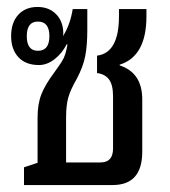

<svg xmlns="http://www.w3.org/2000/svg" viewBox="-20 -532 488 552"><path d="M49 0V-51L88 -64V-193Q88 -233 99 -261Q110 -289 137 -325Q150 -343 157 -354Q164 -365 167.5 -376Q171 -387 174 -404L172 -405Q158 -378 136.5 -361.5Q115 -345 92 -345Q54 -345 33 -367.5Q12 -390 12 -428Q12 -467 32.5 -489.5Q53 -512 88 -512Q121 -512 141.5 -491Q162 -470 162 -435Q161 -431 161 -428Q182 -461 189 -506H231V-446Q231 -401 225 -370.5Q219 -340 201 -306Q182 -273 176 -250.5Q170 -228 170 -195V-65H269Q305 -65 305 -105V-255Q305 -288 293.5 -303.5Q282 -319 259 -322V-372Q322 -380 322 -485V-506H401V-485Q401 -370 324 -346V-344Q389 -323 389 -246V-96Q389 0 304 0ZM89 -386Q122 -386 122 -428Q122 -470 89 -470Q57 -470 57 -428Q57 -386 89 -386Z"/></svg>

Font: Noto Sans Thai Looped UI Narrow
Style: Regular
Weight: 400
Width: 4
Designer: Cadson Demak Team
Foundry: Cadson Demak Co., Ltd.
Version: Version 1.000